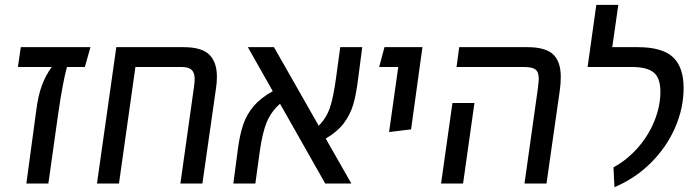

<svg xmlns="http://www.w3.org/2000/svg" viewBox="-20 -759 2885 794"><path d="M331 -482H257Q240 -422 221 -291L180 0H89L130 -303Q138 -365 153.5 -406.5Q169 -448 194 -482H54L66 -564H354Z M877 -442Q877 -416 873 -392L817 0H726L782 -398Q785 -418 785 -433Q785 -458 772.5 -470Q760 -482 729 -482H540L472 0H381L461 -564H739Q814 -564 845.5 -533Q877 -502 877 -442Z M1327 -186 1433 0H1325L1138 -330Q1101 -297 1083 -253.5Q1065 -210 1054 -131L1036 0H945L963 -137Q971 -200 985.5 -243Q1000 -286 1029 -320Q1058 -354 1108 -382L1005 -564H1113L1298 -239Q1330 -271 1344.5 -314Q1359 -357 1370 -439L1387 -564H1478L1461 -433Q1453 -368 1440.5 -326Q1428 -284 1401.5 -249Q1375 -214 1327 -186Z M1627 -482H1548L1570 -564H1727L1680 -224L1589 -213Z M2204 -391Q2208 -425 2208 -433Q2208 -461 2194.5 -471.5Q2181 -482 2146 -482H1868L1879 -564H2160Q2236 -564 2267.5 -534Q2299 -504 2299 -442Q2299 -412 2295 -385L2240 0H2149ZM1851 -333H1942L1895 0H1804Z M2517 -67Q2574 -98 2618.5 -149Q2663 -200 2687 -260.5Q2711 -321 2711 -380Q2711 -436 2683.5 -459Q2656 -482 2593 -482H2410L2446 -739H2537L2512 -564H2617Q2718 -564 2762.5 -523Q2807 -482 2807 -395Q2807 -312 2772 -231.5Q2737 -151 2672 -86Q2607 -21 2521 15Z"/></svg>

Font: FiraGO
Style: Italic
Weight: 400
Italic angle: -8°
Designer: bBox Type GmbH
Foundry: bBox Type GmbH
Version: Version 1.001